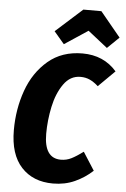

<svg xmlns="http://www.w3.org/2000/svg" viewBox="-63 -1000 695 1062"><g transform="rotate(5 284.5 -468.5)"><path d="M563 -630 472 -540Q449 -561 425.5 -572Q402 -583 373 -583Q316 -583 279.5 -531Q243 -479 227 -403.5Q211 -328 211 -253Q211 -117 304 -117Q335 -117 362 -130.5Q389 -144 427 -172L491 -72Q448 -32 393 -7Q338 18 272 18Q161 18 96 -52.5Q31 -123 31 -258Q31 -375 68 -478.5Q105 -582 182 -647.5Q259 -713 373 -713Q491 -713 563 -630ZM208 -822 356 -955H456L569 -818L504 -755L395 -841L265 -755Z"/></g></svg>

Font: Fira Sans Condensed ExtraBold
Style: Italic
Weight: 800
Width: 3
Italic angle: -8°
Designer: bBox Type GmbH & Carrois Corporate GbR & Edenspiekermann AG
Foundry: bBox Type GmbH & Carrois Corporate GbR & Edenspiekermann AG
Version: Version 4.301